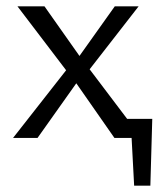

<svg xmlns="http://www.w3.org/2000/svg" viewBox="-20 -434 508 604"><path d="M188 -213 35 -414H120L230 -258L341 -414H416L262 -216L380 -60H459L453 150H402L394 0H340L220 -172L98 0H21Z"/></svg>

Font: LXGW Bright GB
Style: Regular
Weight: 400
Designer: Christian Thalmann (Catharsis Fonts)
Foundry: LXGW / Christian Thalmann (Catharsis Fonts) / Fontworks Inc.
Version: Version 5.510